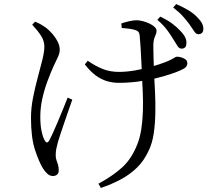

<svg xmlns="http://www.w3.org/2000/svg" viewBox="-20 -851 1040 948"><path d="M874 -611Q863 -612 854 -627.5Q845 -643 832 -663Q820 -683 803 -705.5Q786 -728 757 -753L771 -769Q807 -752 831 -734Q855 -716 872 -697Q889 -679 895.5 -664Q902 -649 900 -634Q900 -622 892.5 -616Q885 -610 874 -611ZM466 56Q533 20 580.5 -22Q628 -64 657 -136Q671 -170 677.5 -212.5Q684 -255 685.5 -301.5Q687 -348 685 -393Q683 -438 681 -475Q680 -506 678 -545.5Q676 -585 674 -619.5Q672 -654 670 -671Q669 -687 663.5 -693.5Q658 -700 647 -703Q635 -707 616 -709.5Q597 -712 581 -713L579 -735Q595 -741 617 -746Q639 -751 653 -751Q672 -751 695.5 -743.5Q719 -736 736 -724Q753 -712 753 -699Q753 -687 745.5 -671.5Q738 -656 737 -629Q737 -614 737.5 -589.5Q738 -565 739 -538Q740 -511 741 -483Q743 -444 745.5 -394.5Q748 -345 747 -292.5Q746 -240 739 -192Q732 -144 714 -107Q691 -57 656 -23Q621 11 576 35Q531 59 478 77ZM241 18Q226 18 214.5 7.5Q203 -3 193 -18Q173 -50 153 -110.5Q133 -171 133 -269Q133 -317 143 -368Q153 -419 166 -467Q179 -515 189 -555Q199 -595 199 -621Q199 -649 183 -674Q167 -699 139 -729L153 -744Q171 -737 182.5 -730Q194 -723 206 -715Q217 -707 233.5 -689.5Q250 -672 262.5 -649.5Q275 -627 275 -605Q275 -588 265 -567.5Q255 -547 244 -523Q230 -492 214.5 -450.5Q199 -409 189 -364Q179 -319 179 -275Q179 -233 185 -204.5Q191 -176 200 -159Q206 -148 211.5 -147.5Q217 -147 224 -159Q230 -170 241 -194Q252 -218 265 -249Q278 -280 291 -311.5Q304 -343 314 -369L337 -359Q327 -332 317 -302Q307 -272 296.5 -242.5Q286 -213 278.5 -189Q271 -165 267 -153Q262 -136 258.5 -119Q255 -102 255 -85Q255 -70 259 -59.5Q263 -49 266.5 -37.5Q270 -26 270 -9Q270 4 262 11Q254 18 241 18ZM565 -442Q536 -442 507.5 -450.5Q479 -459 452 -479Q425 -499 399 -533L413 -551Q454 -523 489.5 -509.5Q525 -496 567 -496Q605 -496 648 -503.5Q691 -511 730.5 -522.5Q770 -534 796 -544Q826 -556 837 -563.5Q848 -571 854 -571Q869 -571 887 -563Q905 -555 905 -540Q905 -529 898.5 -521Q892 -513 876 -506Q855 -496 822 -485Q789 -474 747.5 -464Q706 -454 659.5 -448Q613 -442 565 -442ZM959 -682Q948 -682 938 -697.5Q928 -713 914 -733Q901 -750 884 -769.5Q867 -789 835 -814L850 -831Q886 -815 910 -800.5Q934 -786 952 -768Q970 -750 977.5 -735.5Q985 -721 984 -705Q983 -694 976.5 -688Q970 -682 959 -682Z"/></svg>

Font: Noto Serif SC
Style: Regular
Weight: 400
Designer: Ryoko NISHIZUKA 西塚涼子 (kana & ideographs); Frank Grießhammer (Latin, Greek & Cyrillic); Wenlong ZHANG 张文龙 (bopomofo); San
Foundry: Adobe
Version: Version 2.002-H1;hotconv 1.1.0;makeotfexe 2.6.0